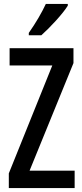

<svg xmlns="http://www.w3.org/2000/svg" viewBox="-20 -960 421 980"><path d="M326 -931V-940H214C193 -895 164 -845 127 -792V-780H191C234 -818 301 -890 326 -931ZM361 0V-89H131L355 -638V-714H29V-626H247L25 -75V0Z"/></svg>

Font: Noto Sans Hebrew ExtraCondensed Medium
Style: Regular
Weight: 500
Width: 2
Designer: Monotype Design Team
Foundry: Monotype Imaging Inc.
Version: Version 2.004